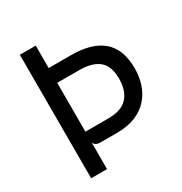

<svg xmlns="http://www.w3.org/2000/svg" viewBox="-170 -853 928 979"><g transform="rotate(-30 294.5 -363.5)"><path d="M217 -134.5Q198 -134.5 188 -143Q178 -151.5 178 -161.5L143.5 -196L178.5 -220.5H315.5Q391.5 -220.5 427 -259.8Q462.5 -299 462.5 -369.5Q462.5 -442.5 423.8 -475.2Q385 -508 307.5 -508H175.5L132.5 -595Q156 -595 190.5 -595Q225 -595 258.2 -595Q291.5 -595 310.5 -595Q432.5 -595 495.2 -541Q558 -487 558 -374.5Q558 -326.5 544 -283.2Q530 -240 500.5 -206.5Q471 -173 425 -153.8Q379 -134.5 315.5 -134.5ZM85 0V-727H178.5V0Z"/></g></svg>

Font: Spline Sans
Style: Regular
Weight: 400
Designer: Eben Sorkin, Mirko Velimirovic
Foundry: Sorkin Type
Version: Version 1.001